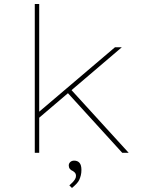

<svg xmlns="http://www.w3.org/2000/svg" viewBox="-20 -760 733 955"><path d="M165 -166V-196L552 -525H586ZM153 0V-740H175V0ZM588 0 312 -303 330 -318 620 0ZM338 175 325 162Q333 155 340 148Q347 141 352.5 132.5Q358 124 358 115Q358 107 354.5 101.5Q351 96 343 91Q333 87 327.5 80Q322 73 322 63Q322 53 329.5 46Q337 39 349 39Q366 39 375.5 50Q385 61 385 85Q385 100 382 112Q379 124 374.5 134Q370 144 360.5 154Q351 164 338 175Z"/></svg>

Font: Lexend Giga Thin
Style: Regular
Weight: 250
Version: Version 1.007